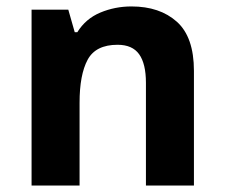

<svg xmlns="http://www.w3.org/2000/svg" viewBox="-20 -576 697 596"><path d="M388 -556Q476 -556 529 -508.5Q582 -461 582 -356V0H433V-319Q433 -378 412 -407.5Q391 -437 345 -437Q277 -437 252 -390.5Q227 -344 227 -257V0H78V-546H192L212 -476H220Q246 -518 291.5 -537Q337 -556 388 -556Z"/></svg>

Font: Noto Sans Thaana
Style: Bold
Weight: 700
Designer: David Williams
Foundry: Google Inc.
Version: Version 3.001; ttfautohint (v1.8.4.7-5d5b)